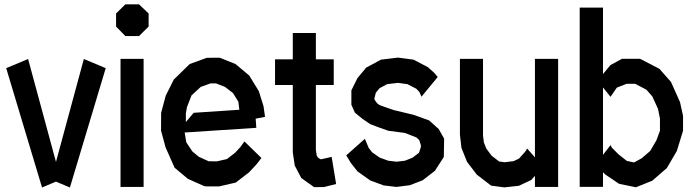

<svg xmlns="http://www.w3.org/2000/svg" viewBox="-20 -832 3107 861"><path d="M454.1 -526.4 293.5 8.8 231 -17.6 168.5 8.8 7.8 -526.4 106 -567.4 231 -106 356 -567.4Z M603.5 -670.4H542L500.5 -712.9V-771.5L542 -812.5H603.5L646.5 -771.5V-712.9ZM520.5 6.3V-567.9H624V6.3Z M1058.1 -172.9 1076.2 -197.8 1152.3 -123.5 1130.9 -95.7 1096.7 -59.1 1037.1 -13.2 962.4 3.9H906.2L896.5 2.9L822.8 -29.8L762.7 -80.1L722.2 -171.9L702.1 -246.6L702.6 -326.2L723.1 -402.8L759.3 -475.1L830.6 -544.9L907.7 -572.8L965.3 -573.2L1036.1 -544.9L1097.7 -493.2L1140.6 -423.3L1161.6 -356.4L1168.5 -308.1L1126.5 -299.8L1129.4 -258.8L808.1 -237.8L815.4 -193.8L842.3 -153.3L871.6 -128.9L915.5 -108.9L952.6 -108.4L997.6 -118.7L1034.2 -147ZM838.9 -404.3 818.4 -351.6 813.5 -323.7V-284.7L848.6 -326.2L1053.2 -339.8L1048.8 -376L1024.9 -414.6L988.8 -442.4L948.7 -458H923.8L880.4 -442.4Z M1467.3 -128.4 1487.3 -6.8 1432.6 6.8 1388.7 7.3 1331.1 -33.7 1301.8 -89.4 1293 -148.4V-450.7H1213.4V-565.9H1293V-684.1H1396.5V-565.9H1476.6V-450.7H1396.5V-159.2L1400.4 -134.3L1405.8 -125.5L1416.5 -118.2H1421.9Z M1947.3 -253.4 1971.7 -210.4 1970.2 -127.9 1930.2 -65.9 1875 -23.4 1817.9 -1.5 1757.8 6.3 1700.7 -0.5 1640.1 -22.9 1583 -63.5 1553.2 -101.6 1532.7 -135.3 1616.2 -209.5 1633.3 -168.9 1648.4 -149.4 1682.1 -125.5 1721.2 -111.3 1758.3 -106.9 1795.9 -111.3 1830.1 -125 1858.9 -147 1867.2 -171.9V-181.6L1859.9 -204.1L1847.2 -215.8L1795.9 -235.8L1721.2 -245.6L1671.9 -263.2L1640.1 -275.4L1605 -299.3L1571.3 -327.1L1555.7 -362.3V-426.8L1583 -481.9L1622.1 -528.8L1688.5 -564.5L1765.1 -573.7L1834.5 -564.5L1898.9 -530.8L1928.2 -504.4L1942.9 -486.8L1870.1 -398.4L1860.8 -419.4L1846.7 -434.1L1807.1 -454.6L1764.6 -460.4L1715.8 -454.6L1682.1 -436.5L1665.5 -416.5L1659.2 -392.1V-387.2L1660.2 -383.8L1671.4 -368.7L1682.1 -360.8L1703.6 -353L1745.6 -338.4L1835.4 -316.9L1904.3 -292Z M2378.9 -567.9H2482.9V6.3H2378.9V-43.5L2362.3 -24.9L2307.1 1L2241.7 8.3L2182.6 0.5L2118.2 -48.8L2074.2 -106.4L2049.3 -168.9L2042.5 -228V-567.9H2146V-224.6L2149.9 -192.9L2161.1 -165L2185.1 -133.3L2218.3 -107.9L2243.2 -104.5L2283.2 -109.4L2307.1 -120.6L2334 -150.4L2344.2 -165.5L2378.9 -126.5Z M3029.3 -374.5 3043 -313V-245.6L3015.1 -154.8L2970.2 -78.1L2904.8 -21.5L2831.5 7.8L2755.9 -7.8L2695.3 -48.8L2684.1 -59.6V5.9H2579.6V-797.9H2684.1V-500L2717.3 -540L2769.5 -568.4H2850.1L2937 -523.4L2988.8 -464.8ZM2939.5 -245.6V-300.8L2930.7 -343.8L2905.3 -399.4L2878.9 -429.7L2828.6 -456.1H2789.6L2746.1 -439L2717.8 -397.9L2684.1 -439.9V-137.7L2717.8 -181.2L2724.6 -168.9L2753.9 -139.6L2791 -110.4L2823.2 -103.5L2857.4 -122.1L2895.5 -154.8L2923.3 -202.1Z"/></svg>

Font: Gap Sans
Style: Bold
Weight: 400
Designer: Alexandre Liziard and Etienne Ozeray
Foundry: Interstices.io
Version: Version 1.610